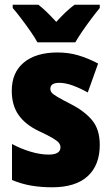

<svg xmlns="http://www.w3.org/2000/svg" viewBox="-20 -786 472 816"><path d="M404 -170Q404 -84 352.5 -37Q301 10 201 10Q155 10 113.5 3Q72 -4 31 -21V-174Q68 -154 109.5 -141.5Q151 -129 187 -129Q237 -129 237 -160Q237 -170 230.5 -178.5Q224 -187 204 -199Q184 -211 143 -230Q87 -257 58.5 -298Q30 -339 30 -400Q30 -478 81.5 -520.5Q133 -563 225 -563Q271 -563 312 -551Q353 -539 397 -516L353 -393Q323 -410 291 -422Q259 -434 232 -434Q194 -434 194 -409Q194 -399 200 -392Q206 -385 224.5 -374Q243 -363 282 -343Q339 -314 371.5 -275Q404 -236 404 -170ZM139 -606Q129 -625 109.5 -653Q90 -681 69.5 -708Q49 -735 34 -752V-766H143Q161 -752 179 -734.5Q197 -717 219 -693Q241 -717 260 -735Q279 -753 297 -766H404V-752Q389 -734 369 -707.5Q349 -681 330.5 -654Q312 -627 300 -606Z"/></svg>

Font: Noto Sans Lao UI Cond Blk
Style: Regular
Weight: 900
Width: 3
Designer: Monotype Design Team
Foundry: Monotype Imaging Inc.
Version: Version 2.000; ttfautohint (v1.8.4.7-5d5b)